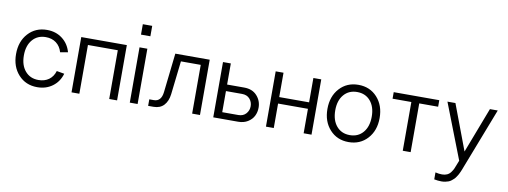

<svg xmlns="http://www.w3.org/2000/svg" viewBox="-70 -1105 4521 1710"><g transform="rotate(10 2191.0 -249.5)"><path d="M275.9 -509.8Q356 -509.8 414.1 -465.6Q472.2 -421.4 493.2 -346.2L423.8 -334Q408.7 -386.7 370.1 -415.8Q331.5 -444.8 275.9 -444.8Q200.7 -444.8 155.8 -392.3Q110.8 -339.8 110.8 -251Q110.8 -162.1 155.8 -109.6Q200.7 -57.1 275.9 -57.1Q331.5 -57.1 369.9 -85Q408.2 -112.8 423.8 -164.1L493.2 -151.9Q472.2 -78.6 414.1 -35.4Q356 7.8 275.9 7.8Q171.9 7.8 106 -64.5Q40 -136.7 40 -251Q40 -365.2 106 -437.5Q171.9 -509.8 275.9 -509.8Z M585.9 -500H998V0H926.8V-440.9H656.7V0H585.9Z M1112.8 0V-500H1183.6V0ZM1106 -613.8V-708H1190.9V-613.8Z M1436.5 -500H1747.6V0H1676.8V-440.9H1497.6L1462.9 -138.2Q1455.1 -73.7 1420.9 -36.9Q1386.7 0 1327.6 0H1278.8V-59.1H1319.8Q1386.7 -59.1 1396.5 -145Z M1867.7 -500H1938.5V-309.1H2092.8Q2167 -309.1 2208.7 -263.2Q2250.5 -217.3 2250.5 -154.8Q2250.5 -114.3 2233.4 -79.8Q2216.3 -45.4 2179.7 -22.7Q2143.1 0 2092.8 0H1867.7ZM1938.5 -250V-59.1H2083.5Q2127.9 -59.1 2153.3 -87.6Q2178.7 -116.2 2178.7 -154.8Q2178.7 -193.8 2153.8 -221.9Q2128.9 -250 2083.5 -250Z M2344.2 -500H2415V-279.8H2685.1V-500H2756.3V0H2685.1V-221.2H2415V0H2344.2Z M3091.8 7.8Q2987.8 7.8 2921.9 -64.5Q2856 -136.7 2856 -251Q2856 -365.2 2921.9 -437.5Q2987.8 -509.8 3091.8 -509.8Q3196.3 -509.8 3262.2 -437.3Q3328.1 -364.7 3328.1 -251Q3328.1 -137.2 3262.2 -64.7Q3196.3 7.8 3091.8 7.8ZM2926.8 -251Q2926.8 -161.1 2971.7 -108.2Q3016.6 -55.2 3091.8 -55.2Q3167 -55.2 3211.9 -108.2Q3256.8 -161.1 3256.8 -251Q3256.8 -339.8 3211.9 -392.3Q3167 -444.8 3091.8 -444.8Q3016.6 -444.8 2971.7 -392.3Q2926.8 -339.8 2926.8 -251Z M3411.6 -440.9V-500H3823.7V-440.9H3652.8V0H3581.5V-440.9Z M4077.6 36.1 4091.8 0 3897.5 -500H3969.7L4124.5 -88.9L4281.7 -500H4352.5L4143.6 40Q4136.7 58.1 4133.3 66.9Q4129.9 75.7 4122.6 93Q4115.2 110.4 4109.9 119.4Q4104.5 128.4 4095.2 142.8Q4085.9 157.2 4077.6 165Q4069.3 172.9 4057.1 182.6Q4044.9 192.4 4032 197.3Q4019 202.1 4002.7 205.6Q3986.3 209 3967.8 209Q3935.5 209 3901.9 202.1V139.2Q3933.6 147 3961.9 147Q3987.8 147 4007.6 137.9Q4027.3 128.9 4040.8 110.6Q4054.2 92.3 4061.3 76.9Q4068.4 61.5 4077.6 36.1Z"/></g></svg>

Font: LT Superior
Style: Regular
Weight: 400
Designer: Daniel Lyons
Foundry: LyonsType
Version: Version 1.000